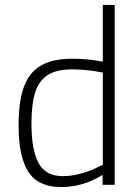

<svg xmlns="http://www.w3.org/2000/svg" viewBox="-20 -746 560 775"><path d="M55 -240Q55 -337 76.5 -395.5Q98 -454 145.5 -481.5Q193 -509 273 -509Q336 -509 395 -497V-726H443V0H394V-40Q316 9 227 9Q135 9 95 -51.5Q55 -112 55 -240ZM372 -70 395 -81V-453Q329 -466 271 -466Q208 -466 172.5 -443Q137 -420 122 -373Q107 -326 107 -247Q107 -141 135.5 -88Q164 -35 234 -35Q270 -35 310 -46.5Q350 -58 372 -70Z"/></svg>

Font: Cairo Light
Style: Regular
Weight: 300
Designer: Mohamed Gaber, the designers of Titillium
Foundry: Kief Type Foundry
Version: Version 2.009; ttfautohint (v1.5.33-1714) -l 8 -r 50 -G 200 